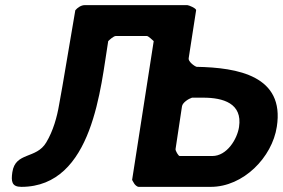

<svg xmlns="http://www.w3.org/2000/svg" viewBox="-20 -727 1100 747"><path d="M578 -567 494 -27C494 -26 500 -17 502 -13C505 -8 513 0 520 0H800C927 0 1039 -115 1057 -234C1088 -432 905 -464 745 -467C735 -470 712 -488 714 -500L743 -687C744 -695 714 -707 709 -707H309C296 -707 281 -697 273 -687C263 -632 221 -375 210 -320C202 -272 187 -218 160 -173C121 -107 40 -137 28 -57C23 -22 25 0 63 0C343 0 372 -393 401 -567C406 -572 422 -587 431 -587H551C558 -587 575 -569 578 -567ZM727 -347H771C848 -347 924 -325 910 -233C903 -186 863 -120 806 -120H679C674 -120 662 -141 663 -147L688 -313C690 -328 714 -343 727 -347Z"/></svg>

Font: Asimov Print
Style: CIt
Weight: 500
Designer: Google
Version: Version 2.000980: 2014